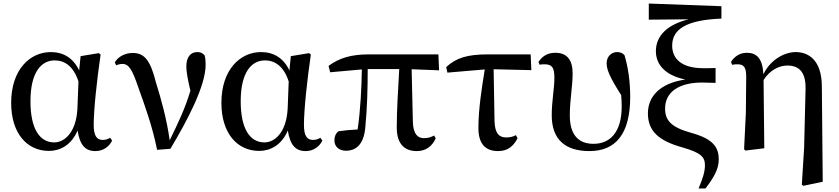

<svg xmlns="http://www.w3.org/2000/svg" viewBox="-20 -837 4739 1084"><path d="M256 15C318 15 382 -16 418 -100C431 -17 462 16 519 16C563 16 597 -10 613 -43L602 -59C589 -52 578 -47 560 -47C527 -47 509 -69 509 -132C509 -218 527 -385 548 -529L538 -537L435 -520L427 -439C395 -508 339 -543 267 -543C149 -543 43 -444 43 -256C43 -85 132 15 256 15ZM423 -377 417 -221C409 -87 343 -33 286 -33C205 -33 152 -108 152 -265C152 -434 216 -496 289 -496C344 -496 395 -464 423 -377Z M867 9 942 3C1037 -155 1141 -352 1141 -471C1141 -493 1140 -507 1135 -525C1124 -537 1113 -543 1094 -543C1054 -543 1032 -512 1032 -462C1032 -432 1040 -388 1055 -325C1026 -227 988 -147 938 -45C922 -162 890 -277 860 -373C829 -497 795 -538 729 -538C689 -538 648 -519 628 -485L636 -468C646 -473 658 -476 672 -476C708 -476 728 -441 761 -343C798 -240 840 -125 867 9Z M1443 15C1505 15 1569 -16 1605 -100C1618 -17 1649 16 1706 16C1750 16 1784 -10 1800 -43L1789 -59C1776 -52 1765 -47 1747 -47C1714 -47 1696 -69 1696 -132C1696 -218 1714 -385 1735 -529L1725 -537L1622 -520L1614 -439C1582 -508 1526 -543 1454 -543C1336 -543 1230 -444 1230 -256C1230 -85 1319 15 1443 15ZM1610 -377 1604 -221C1596 -87 1530 -33 1473 -33C1392 -33 1339 -108 1339 -265C1339 -434 1403 -496 1476 -496C1531 -496 1582 -464 1610 -377Z M2333 16C2382 16 2419 -9 2440 -56L2431 -72C2413 -63 2399 -57 2374 -57C2337 -57 2313 -81 2311 -149L2304 -446L2459 -440L2455 -530H2064C1963 -530 1896 -510 1835 -465L1844 -429L2023 -445C2021 -341 2016 -221 1999 -106C1959 -104 1925 -101 1891 -96C1875 -83 1868 -66 1868 -44C1868 -9 1895 14 1933 14C1998 14 2037 -32 2043 -125C2053 -224 2056 -343 2056 -447H2234C2227 -328 2220 -206 2220 -117C2220 -22 2266 16 2333 16Z M2792 16C2845 16 2877 -9 2902 -56L2893 -74C2876 -65 2859 -61 2838 -61C2798 -61 2774 -83 2772 -154L2767 -446L2980 -441L2976 -530H2736C2617 -530 2555 -510 2499 -458L2506 -427L2717 -445C2700 -342 2681 -220 2681 -114C2681 -20 2725 16 2792 16Z M3308 16C3453 16 3538 -77 3538 -290C3538 -378 3526 -458 3506 -525C3496 -537 3483 -543 3464 -543C3432 -543 3405 -518 3405 -480C3405 -443 3424 -399 3487 -300C3489 -278 3490 -256 3490 -236C3490 -90 3424 -25 3331 -25C3238 -25 3197 -85 3197 -186C3197 -273 3213 -347 3213 -423C3213 -496 3183 -539 3116 -539C3073 -539 3043 -522 3020 -487L3027 -471C3035 -474 3044 -474 3054 -474C3097 -474 3110 -456 3110 -397C3110 -338 3095 -267 3095 -186C3095 -47 3174 16 3308 16Z M3924 227H3963C4009 167 4038 118 4038 64C4038 -4 4008 -52 3886 -86C3772 -117 3735 -155 3735 -224C3735 -315 3809 -371 3945 -371C3963 -371 3994 -370 4020 -369V-453C3998 -452 3967 -452 3950 -452C3829 -452 3775 -505 3775 -579C3775 -669 3849 -724 4053 -732V-802L3643 -817V-726L3868 -728C3749 -699 3683 -636 3683 -548C3683 -478 3729 -413 3849 -388C3698 -366 3638 -286 3638 -197C3638 -97 3699 -42 3832 -5C3941 26 3960 51 3960 97C3960 134 3946 175 3924 227Z M4507 206 4516 212 4625 189 4620 -350C4619 -499 4544 -543 4472 -543C4413 -543 4332 -504 4290 -418C4285 -510 4250 -539 4196 -539C4154 -539 4124 -515 4107 -487L4114 -471C4125 -474 4134 -474 4144 -474C4179 -474 4193 -458 4193 -404L4191 -201L4181 6L4189 13L4295 0L4291 -385C4326 -441 4379 -467 4425 -467C4488 -467 4531 -434 4528 -332L4520 -4Z"/></svg>

Font: Noto Serif CJK SC SemiBold
Style: Regular
Weight: 600
Designer: Ryoko NISHIZUKA 西塚涼子 (kana & ideographs); Frank Grießhammer (Latin, Greek & Cyrillic); Wenlong ZHANG 张文龙 (bopomofo); San
Foundry: Adobe
Version: Version 2.001;hotconv 1.1.0;makeotfexe 2.6.0